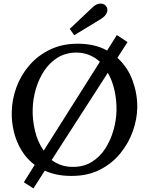

<svg xmlns="http://www.w3.org/2000/svg" viewBox="-20 -958 818 1063"><path d="M165 85 112 51 172 -45Q127 -79 98.5 -126.5Q70 -174 57 -228Q44 -282 45 -335Q46 -407 71 -475Q96 -543 143.5 -597.5Q191 -652 258 -684Q325 -716 410 -716Q458 -716 499 -706.5Q540 -697 573 -678L627 -764L686 -725L630 -638Q688 -585 714.5 -511Q741 -437 740 -363Q739 -299 716 -233Q693 -167 647.5 -110.5Q602 -54 534.5 -19Q467 16 376 16Q332 16 295.5 8.5Q259 1 228 -13ZM222 -124 533 -616Q507 -640 474 -653.5Q441 -667 401 -667Q342 -666 297.5 -638Q253 -610 223 -563.5Q193 -517 177.5 -462Q162 -407 161 -353Q159 -298 173.5 -235Q188 -172 222 -124ZM384 -34Q444 -34 489 -62Q534 -90 563.5 -136.5Q593 -183 608.5 -238Q624 -293 625 -346Q626 -403 614 -457.5Q602 -512 577 -555L266 -72Q290 -54 319 -44Q348 -34 384 -34ZM391 -763 366 -798 491 -916Q509 -933 524 -936.5Q539 -940 550.5 -936Q562 -932 567 -924Q574 -916 574.5 -904Q575 -892 567 -879Q559 -866 539 -853Z"/></svg>

Font: Lora Medium
Style: Italic
Weight: 500
Italic angle: -3°
Designer: Olga Karpushina, Alexei Vanyashin (Cyrillic)
Foundry: Cyreal
Version: Version 3.004